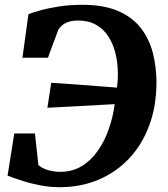

<svg xmlns="http://www.w3.org/2000/svg" viewBox="-20 -772 698 800"><path d="M228.5 8Q190 8 150.5 0.8Q111 -6.5 75.8 -17.8Q40.5 -29 11.5 -40L39.5 -216H125.5L140 -84.5Q156.5 -69.5 181.5 -62.8Q206.5 -56 230 -56Q281 -56 320 -79.5Q359 -103 387.2 -143.2Q415.5 -183.5 433.2 -234Q451 -284.5 458 -338L177.5 -323L193.5 -427Q213.5 -426 244.8 -423.8Q276 -421.5 313.2 -418.8Q350.5 -416 390.5 -412.8Q430.5 -409.5 467.5 -407Q469.5 -422.5 470.5 -438.2Q471.5 -454 471 -469Q470.5 -512 460.8 -551Q451 -590 431 -620.8Q411 -651.5 379.8 -669Q348.5 -686.5 305 -686.5Q283 -686.5 266.2 -681Q249.5 -675.5 238.8 -666.5Q228 -657.5 222.5 -646.5Q217 -632.5 211.8 -618Q206.5 -603.5 201 -589.2Q195.5 -575 190.2 -560.5Q185 -546 180 -531.5H73.5L98.5 -713Q115 -719.5 148 -728.8Q181 -738 226 -745Q271 -752 324.5 -752Q412.5 -752 472 -726.2Q531.5 -700.5 566.5 -655.5Q601.5 -610.5 616.5 -552.8Q631.5 -495 632 -430.5Q632 -330.5 602 -249.8Q572 -169 517.8 -111.5Q463.5 -54 389.8 -23Q316 8 228.5 8Z"/></svg>

Font: Merriweather ExtraBold
Style: Italic
Weight: 800
Italic angle: -7.8°
Version: Version 2.101